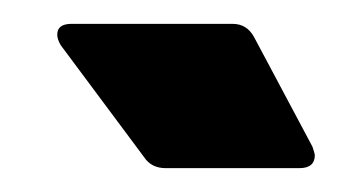

<svg xmlns="http://www.w3.org/2000/svg" viewBox="-20 -720 298 161"><path d="M101 -588 31 -682Q28 -687 28 -691Q28 -700 40 -700H175Q187 -700 193 -689L242 -597Q244 -591 244 -590Q244 -579 231 -579H119Q107 -579 101 -588Z"/></svg>

Font: Barlow Black
Style: Regular
Weight: 900
Designer: Jeremy Tribby
Foundry: Tribby Type
Version: Version 1.422